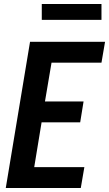

<svg xmlns="http://www.w3.org/2000/svg" viewBox="-20 -945 548 965"><path d="M9 0 131 -735H508L490 -630H239L206 -435H400L383 -330H189L152 -105H404L386 0ZM190 -845V-925H490V-845Z"/></svg>

Font: Iosevka Curly XBdObl
Style: Regular
Weight: 800
Italic angle: -9°
Monospace: yes
Designer: Belleve Invis
Foundry: Belleve Invis
Version: Version 11.1.0; ttfautohint (v1.8.3)